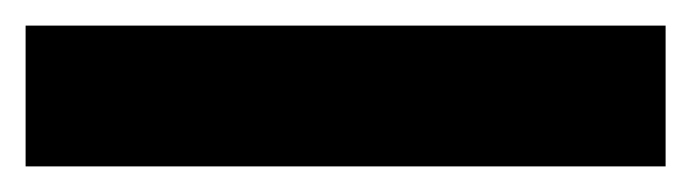

<svg xmlns="http://www.w3.org/2000/svg" viewBox="-20 -8 540 150"><path d="M0 122V12H500V122Z"/></svg>

Font: MuseoModerno Thin Black
Style: Regular
Weight: 900
Version: Version 1.002